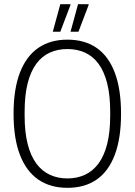

<svg xmlns="http://www.w3.org/2000/svg" viewBox="-20 -888 646 920"><path d="M303 12Q221 12 163.5 -27.5Q106 -67 75.5 -146Q45 -225 45 -343Q45 -461 75.5 -540Q106 -619 163.5 -658.5Q221 -698 303 -698Q386 -698 443 -658.5Q500 -619 530 -540Q560 -461 560 -343Q560 -225 530 -146Q500 -67 443 -27.5Q386 12 303 12ZM303 -33Q349 -33 387 -50.5Q425 -68 452 -104.5Q479 -141 493.5 -198Q508 -255 508 -334V-352Q508 -432 493.5 -489Q479 -546 452 -582.5Q425 -619 387 -636Q349 -653 303 -653Q257 -653 219 -636Q181 -619 154 -582.5Q127 -546 112.5 -489Q98 -432 98 -352V-334Q98 -255 112.5 -198Q127 -141 154 -104.5Q181 -68 219 -50.5Q257 -33 303 -33ZM318 -736 354 -868H404L405 -865L356 -736ZM233 -736 269 -868H318V-865L269 -736Z"/></svg>

Font: Archivo Condensed Thin
Style: Regular
Weight: 250
Width: 3
Designer: Hector Gatti
Foundry: Omnibus-Type
Version: Version 2.001